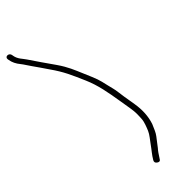

<svg xmlns="http://www.w3.org/2000/svg" viewBox="-379 -778 955 955"><g transform="rotate(-45 98.0 -301.0)"><path d="M-83.2 -740 -82.2 -734C-79 -714.3 -69.8 -695.5 -54.8 -677.5C-45 -665.7 -33.2 -645.3 -23.3 -632C-8.6 -612.4 14.1 -577.4 29.5 -555.5C69.7 -498.4 85.4 -461.7 116.5 -390.4C143.1 -329.5 153.2 -269.3 164.9 -199L175.3 -136C181.1 -101.5 179.1 -84.5 178 -59.4C177.2 -39 165.4 -11.3 158.8 4.9C150.8 24.3 132.1 45 120.3 62C106.1 82.6 86.6 104.1 73.6 127C68.8 135.7 70.6 143 79.3 149C88 155 94.4 154.6 98.7 147.8C113.3 124.5 124.6 108.6 132.7 100C149 78 160.8 62.6 168.2 53.7C179.1 40.7 189.2 14.7 197.3 -4C210.7 -44 213.3 -88 205.3 -136L194.9 -199C193.2 -209 191.6 -220.3 190.2 -233C187.3 -258.7 181.7 -274.3 176.4 -298C164.7 -349.6 163.9 -351.8 133.7 -422C113.8 -468.4 102.5 -499 69.6 -546.8C38.9 -591.3 8.1 -633.9 -15.9 -670.8C-28.5 -690.3 -47.4 -705 -52.2 -734L-53.2 -740C-54.7 -748.8 -62.3 -755 -70.7 -755C-79.2 -755 -84.7 -748.8 -83.2 -740Z"/></g></svg>

Font: MewTooHand
Style: CondLta
Weight: 400
Designer: Mew Too, Robert Jablonski
Version: Version 0.77